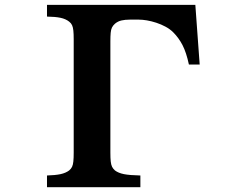

<svg xmlns="http://www.w3.org/2000/svg" viewBox="-20 -780 1040 800"><path d="M175.8 -759.8H793.9L812 -511.2H767.1Q756.3 -561.5 740.5 -592Q724.6 -622.6 702.1 -645Q688.5 -658.7 669.9 -668.7Q651.4 -678.7 631.1 -685.3Q610.8 -691.9 592 -695.1Q573.2 -698.2 559.1 -698.2H520Q501.5 -698.2 486.3 -694.8Q471.2 -691.4 459 -681.2Q450.7 -673.8 446.5 -665.3Q442.4 -656.7 441.2 -643.3Q439.9 -629.9 439.9 -606.9V-144Q439.9 -121.1 441.4 -107.2Q442.9 -93.3 447 -85Q451.2 -76.7 459 -69.8Q473.1 -59.1 496.6 -54.4Q520 -49.8 564.9 -48.8V0H175.8V-48.8Q210.4 -49.8 232.2 -54.4Q253.9 -59.1 268.1 -69.8Q276.4 -76.7 280.3 -85Q284.2 -93.3 285.6 -107.2Q287.1 -121.1 287.1 -144V-616.2Q287.1 -639.2 285.6 -652.8Q284.2 -666.5 280.3 -675Q276.4 -683.6 268.1 -689.9Q253.9 -701.2 232.2 -705.8Q210.4 -710.4 175.8 -710.9Z"/></svg>

Font: BIZ UDMincho
Style: Bold
Weight: 700
Monospace: yes
Designer: TypeBank Co., Ltd.
Foundry: Morisawa Inc.
Version: Version 1.06